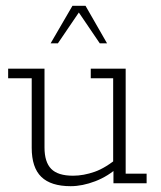

<svg xmlns="http://www.w3.org/2000/svg" viewBox="-20 -630 552 660"><path d="M223 10Q155 10 122 -22Q89 -54 89 -122V-361H8V-394H133V-123Q133 -73 156 -49.5Q179 -26 231 -26Q267 -26 305.5 -39.5Q344 -53 389 -91L369 -67V-361H292V-394H412V-33H484V0H370V-54L389 -58Q352 -24 307.5 -7Q263 10 223 10ZM154 -481 229 -610H274L348 -481H323L251 -587L179 -481Z"/></svg>

Font: Rokkitt ExtraLight
Style: Regular
Weight: 250
Version: Version 3.103